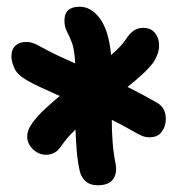

<svg xmlns="http://www.w3.org/2000/svg" viewBox="-20 -783 549 572"><path d="M117 -322Q95 -322 78 -338.5Q61 -355 61 -377Q61 -384 64 -394Q67 -404 79 -420Q93 -439 113.5 -458Q134 -477 158 -497Q129 -510 103 -522Q77 -534 58 -545Q31 -561 22.5 -580.5Q14 -600 14 -614Q14 -636 26 -647Q38 -658 57 -658Q71 -658 81.5 -653.5Q92 -649 112 -638Q130 -628 153.5 -617Q177 -606 204 -594Q202 -636 194 -656.5Q186 -677 179 -690Q172 -703 172 -722Q172 -763 217 -763Q252 -763 278 -727.5Q304 -692 311 -619Q325 -631 336.5 -643Q348 -655 355 -666Q366 -683 378 -691.5Q390 -700 406 -700Q430 -700 442 -684.5Q454 -669 454 -648Q454 -634 449.5 -622Q445 -610 437 -597Q424 -580 404 -561.5Q384 -543 360 -524Q382 -513 403.5 -501.5Q425 -490 446 -478Q474 -463 474 -429Q474 -407 462 -390.5Q450 -374 426 -374Q413 -374 402.5 -378.5Q392 -383 366 -398Q354 -405 340.5 -412Q327 -419 313 -426Q313 -393 315.5 -360Q318 -327 324 -297Q330 -266 316.5 -248.5Q303 -231 272 -231Q248 -231 234.5 -243.5Q221 -256 217 -276Q211 -304 208.5 -334.5Q206 -365 205 -397Q192 -385 181 -372Q170 -359 161 -346Q145 -322 117 -322Z"/></svg>

Font: Shantell Sans Normal
Style: Bold
Weight: 700
Designer: Stephen Nixon, Anya Danilova, Shantell Martin
Foundry: Arrow Type
Version: Version 1.009;[a7da0bfa3]